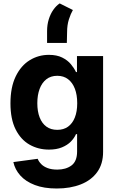

<svg xmlns="http://www.w3.org/2000/svg" viewBox="-20 -868 673 1104"><path d="M306.1 215.9Q232.6 215.9 180.2 195.8Q127.8 175.8 96.9 141.3Q66.1 106.9 56.8 63.9L196.7 45.1Q203.1 61.4 217 75.6Q230.8 89.8 253.7 98.5Q276.6 107.2 309.7 107.2Q359 107.2 391.2 83.3Q423.3 59.3 423.3 3.2V-96.6H416.9Q407 -73.9 387.1 -53.6Q367.2 -33.4 335.9 -20.6Q304.7 -7.8 261.4 -7.8Q199.9 -7.8 149.7 -36.4Q99.4 -65 69.8 -124.1Q40.1 -183.2 40.1 -273.8Q40.1 -366.5 70.3 -428.6Q100.5 -490.8 150.7 -521.7Q201 -552.6 261 -552.6Q306.8 -552.6 337.7 -537.1Q368.6 -521.7 387.6 -498.8Q406.6 -475.9 416.9 -453.8H422.6V-545.5H572.8V5.3Q572.8 74.9 538.7 121.8Q504.6 168.7 444.4 192.3Q384.2 215.9 306.1 215.9ZM309.3 -121.4Q345.9 -121.4 371.3 -139.7Q396.7 -158 410.3 -192.3Q424 -226.6 424 -274.5Q424 -322.4 410.5 -357.8Q397 -393.1 371.4 -412.6Q345.9 -432.2 309.3 -432.2Q272 -432.2 246.4 -412.1Q220.9 -392 207.7 -356.5Q194.6 -321 194.6 -274.5Q194.6 -227.3 207.9 -193Q221.2 -158.7 246.6 -140.1Q272 -121.4 309.3 -121.4ZM250.7 -621.1V-688.9Q250.7 -725.9 260.5 -757.1Q270.2 -788.4 286.6 -811.6Q302.9 -834.9 323.2 -848.4L399.1 -810.4Q386.7 -789.4 376.2 -756.7Q365.8 -724.1 365.8 -682.9L364.3 -621.1Z"/></svg>

Font: InterMG
Style: Bold
Weight: 700
Designer: Rasmus Andersson
Foundry: rsms
Version: Version 3.019;December 26, 2023;FontCreator 15.0.0.2955 64-b